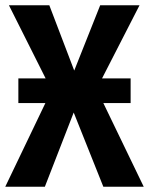

<svg xmlns="http://www.w3.org/2000/svg" viewBox="-24 -712 568 732"><path d="M524 0H370L257 -283L147 0H-4L149 -319H46V-413H150L10 -692H164L259 -443L358 -692H508L365 -413H474V-319H370Z"/></svg>

Font: Fira Sans Condensed SemiBold
Style: Regular
Weight: 600
Width: 3
Designer: bBox Type GmbH & Carrois Corporate GbR & Edenspiekermann AG
Foundry: bBox Type GmbH & Carrois Corporate GbR & Edenspiekermann AG
Version: Version 4.301